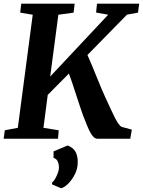

<svg xmlns="http://www.w3.org/2000/svg" viewBox="-23 -763 786 1056"><path d="M-3 0 3.5 -46.5 75 -60 157 -682 88 -693.5 94 -743H387.5L382 -693.5L298 -682L253 -342L572 -682L505.5 -694L510.5 -743H742.5L736 -693.5L675.5 -682.5L458 -460.5Q468 -439 480.8 -408Q493.5 -377 507 -343.8Q520.5 -310.5 533 -280.5Q545.5 -250.5 554.5 -231.5Q571.5 -194.5 584.8 -165.8Q598 -137 608.5 -116.5Q619 -96 628 -83.2Q637 -70.5 645 -65.5L702 -50L693.5 0H510.5Q500.5 -1 491.2 -10Q482 -19 473.2 -35.2Q464.5 -51.5 455 -74.8Q445.5 -98 434 -127.5Q425.5 -151 416 -179.8Q406.5 -208.5 396.2 -240Q386 -271.5 376 -302Q366 -332.5 356 -358.5L239.5 -241L216 -60L300 -46.5L296 0ZM263 251 264 240.5Q271.5 235 280.2 220.2Q289 205.5 295.5 187.2Q302 169 301 153.5Q300.5 137 293.2 122.8Q286 108.5 271.5 106V69.5L349.5 37Q381 50 393 73Q405 96 404.5 129.5Q404.5 164.5 389 195.2Q373.5 226 352.5 246.8Q331.5 267.5 313.5 272.5Z"/></svg>

Font: Merriweather
Style: Bold Italic
Weight: 700
Italic angle: -7.8°
Version: Version 2.101